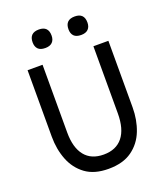

<svg xmlns="http://www.w3.org/2000/svg" viewBox="-162 -1012 975 1132"><g transform="rotate(-20 325.5 -446.5)"><path d="M156 -844Q156 -903 216 -903Q275 -903 275 -844Q275 -817 260 -802Q245 -787 216 -787Q185 -787 170.5 -802Q156 -817 156 -844ZM381 -844Q381 -903 441 -903Q500 -903 500 -844Q500 -817 485 -802Q470 -787 441 -787Q410 -787 395.5 -802Q381 -817 381 -844ZM72 -283V-700H166V-275Q166 -180 206.5 -129.5Q247 -79 325 -79Q403 -79 444 -130Q485 -181 485 -279V-700H579V-283Q579 -204 553 -137.5Q527 -71 470.5 -30.5Q414 10 323 10Q234 10 179 -30.5Q124 -71 98 -137.5Q72 -204 72 -283Z"/></g></svg>

Font: Haskoy Medium
Style: Regular
Weight: 500
Designer: Ertekin Erdin
Foundry: Ertekin Erdin
Version: Version 1.500; ttfautohint (v1.8.3)